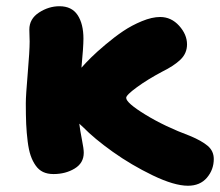

<svg xmlns="http://www.w3.org/2000/svg" viewBox="-20 -554 699 610"><path d="M149.9 -1Q130.9 -1 116.9 -7.6Q103 -14.2 93.3 -28.1Q83.5 -42 77.4 -59.8Q71.3 -77.6 67.9 -104.7Q64.5 -131.8 63.2 -159.7Q62 -187.5 62 -226.1Q62 -250 68.1 -321.3Q74.2 -392.6 74.2 -421.9Q74.2 -427.2 73.7 -440.4Q73.2 -453.6 73.2 -460Q73.2 -494.1 104 -514.2Q134.8 -534.2 168.9 -534.2Q208 -534.2 226.6 -506.1Q245.1 -478 245.1 -431.2Q245.1 -405.3 238.8 -338.9Q251.5 -353.5 269.5 -371.3Q287.6 -389.2 315.7 -412.8Q343.8 -436.5 371.3 -455.1Q398.9 -473.6 430.9 -486.8Q462.9 -500 488.8 -500Q523.9 -500 549.1 -472.2Q574.2 -444.3 574.2 -413.1Q574.2 -384.8 553.5 -364.7Q532.7 -344.7 495.1 -326.2Q448.2 -301.3 414.6 -276.6Q380.9 -252 380.9 -243.2Q380.9 -227.1 442.4 -189.5Q503.9 -151.9 584 -122.1Q620.6 -106.9 639.9 -90.6Q659.2 -74.2 659.2 -48.8Q659.2 -15.1 637.5 10.5Q615.7 36.1 577.1 36.1Q533.7 36.1 465.3 3.2Q397 -29.8 338.1 -71.8Q279.3 -113.8 244.1 -149.9Q242.2 -151.9 238 -155.5Q233.9 -159.2 231.9 -161.1Q234.4 -140.1 240.2 -110.8Q246.1 -81.5 246.1 -68.8Q246.1 -36.1 217.3 -18.6Q188.5 -1 149.9 -1Z"/></svg>

Font: Shantell Sans Irregular
Style: Regular
Weight: 800
Designer: Stephen Nixon, Anya Danilova, Shantell Martin
Foundry: Arrow Type
Version: Version 1.006;[9816181b4]